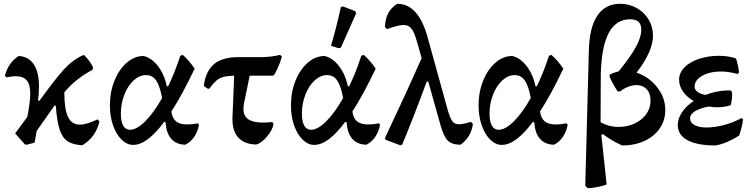

<svg xmlns="http://www.w3.org/2000/svg" viewBox="-20 -758 3984 1015"><path d="M506 -115Q494 -71 472.5 -41.5Q451 -12 415 10Q364 7 336.5 -12Q309 -31 295 -74Q281 -117 275 -198L269 -201L174 -66L163 -4L122 7H121L111 5L60 -53L124 -139Q140 -218 140 -264Q140 -311 121.5 -333Q103 -355 62 -355Q41 -355 14 -349L6 -358Q24 -427 79 -462Q131 -459 158.5 -418Q186 -377 186 -301Q186 -261 181 -227L188 -225L231 -283Q298 -373 337 -410.5Q376 -448 423 -468Q454 -439 472 -402L469 -389Q421 -363 386 -335Q351 -307 320 -270Q320 -181 339.5 -140Q359 -99 403 -99Q437 -99 496 -127Z M1032 -97Q1016 -22 960 7Q912 6 885.5 -24Q859 -54 856 -110L848 -114Q758 8 684 8Q651 8 622.5 -20Q594 -48 577.5 -96Q561 -144 561 -200Q561 -271 585 -331Q609 -391 650 -426.5Q691 -462 739 -462Q782 -452 815.5 -408Q849 -364 862 -302H869Q903 -371 933 -463L946 -468Q981 -437 1009 -395Q943 -256 886 -169Q890 -134 910 -117Q930 -100 970 -100Q994 -100 1027 -106ZM837 -240Q825 -304 805.5 -332.5Q786 -361 752 -361Q717 -361 686.5 -333Q656 -305 637.5 -258Q619 -211 619 -157Q619 -115 631.5 -93.5Q644 -72 667 -72Q703 -72 748 -117Q793 -162 837 -240Z M1270 -212Q1267 -196 1267 -182Q1267 -145 1292.5 -127.5Q1318 -110 1372 -110Q1393 -110 1420 -113L1426 -102Q1421 -71 1391 -35.5Q1361 0 1333 6Q1269 4 1237.5 -33.5Q1206 -71 1209 -139L1218 -358Q1181 -357 1160 -351Q1139 -345 1123 -331Q1107 -317 1086 -289H1079L1059 -302L1058 -309Q1069 -385 1113 -420.5Q1157 -456 1240 -456H1358Q1413 -456 1461 -468L1470 -459Q1459 -416 1432 -366L1423 -358H1300Z M1989 -97Q1973 -22 1917 7Q1869 6 1842.5 -24Q1816 -54 1813 -110L1805 -114Q1715 8 1641 8Q1608 8 1579.5 -20Q1551 -48 1534.5 -96Q1518 -144 1518 -200Q1518 -271 1542 -331Q1566 -391 1607 -426.5Q1648 -462 1696 -462Q1739 -452 1772.5 -408Q1806 -364 1819 -302H1826Q1860 -371 1890 -463L1903 -468Q1938 -437 1966 -395Q1900 -256 1843 -169Q1847 -134 1867 -117Q1887 -100 1927 -100Q1951 -100 1984 -106ZM1794 -240Q1782 -304 1762.5 -332.5Q1743 -361 1709 -361Q1674 -361 1643.5 -333Q1613 -305 1594.5 -258Q1576 -211 1576 -157Q1576 -115 1588.5 -93.5Q1601 -72 1624 -72Q1660 -72 1705 -117Q1750 -162 1794 -240ZM1730 -516Q1760 -619 1782 -721L1793 -724L1858 -699L1863 -688L1782 -506L1770 -503Z M2480 -102Q2475 -67 2458 -39Q2441 -11 2414 7Q2369 7 2347 -15Q2325 -37 2308 -99L2244 -327H2236Q2171 -150 2106 7L2096 10L2019 -19L2015 -28Q2132 -276 2209 -451L2183 -542Q2170 -588 2155 -607Q2140 -626 2113 -626Q2086 -626 2026 -604L2015 -615Q2017 -699 2080 -738Q2191 -738 2240 -563L2347 -176Q2359 -134 2371 -117.5Q2383 -101 2407 -101Q2426 -101 2470 -114Z M2981 -97Q2965 -22 2909 7Q2861 6 2834.5 -24Q2808 -54 2805 -110L2797 -114Q2707 8 2633 8Q2600 8 2571.5 -20Q2543 -48 2526.5 -96Q2510 -144 2510 -200Q2510 -271 2534 -331Q2558 -391 2599 -426.5Q2640 -462 2688 -462Q2731 -452 2764.5 -408Q2798 -364 2811 -302H2818Q2852 -371 2882 -463L2895 -468Q2930 -437 2958 -395Q2892 -256 2835 -169Q2839 -134 2859 -117Q2879 -100 2919 -100Q2943 -100 2976 -106ZM2786 -240Q2774 -304 2754.5 -332.5Q2735 -361 2701 -361Q2666 -361 2635.5 -333Q2605 -305 2586.5 -258Q2568 -211 2568 -157Q2568 -115 2580.5 -93.5Q2593 -72 2616 -72Q2652 -72 2697 -117Q2742 -162 2786 -240Z M3497 -176Q3497 -122 3468 -79.5Q3439 -37 3387 -13Q3335 11 3269 11Q3215 -13 3167 -49L3159 -45L3187 217Q3148 233 3087 237L3074 224L3093 -492Q3096 -613 3138 -675.5Q3180 -738 3258 -738Q3306 -738 3346 -715.5Q3386 -693 3409 -654.5Q3432 -616 3432 -570Q3432 -486 3345 -374Q3409 -353 3453 -298Q3497 -243 3497 -176ZM3251 -87Q3295 -87 3333.5 -104.5Q3372 -122 3395.5 -153.5Q3419 -185 3419 -226Q3419 -265 3398.5 -286.5Q3378 -308 3345 -308Q3302 -308 3258 -275H3245Q3217 -318 3202 -354L3204 -364Q3223 -374 3251 -381Q3314 -459 3342 -510.5Q3370 -562 3370 -600Q3370 -629 3356 -642.5Q3342 -656 3311 -656Q3237 -656 3198.5 -584.5Q3160 -513 3156 -366L3155 -112Q3199 -87 3251 -87Z M3908 -128Q3905 -91 3887 -41Q3822 0 3764 11Q3665 11 3614 -17Q3563 -45 3563 -97Q3563 -131 3585.5 -164.5Q3608 -198 3647 -224Q3612 -244 3591 -273.5Q3570 -303 3570 -337Q3570 -373 3598.5 -402Q3627 -431 3675.5 -447Q3724 -463 3781 -463Q3830 -463 3871 -449Q3884 -407 3887 -374L3878 -367Q3833 -380 3791 -380Q3733 -380 3692.5 -357.5Q3652 -335 3652 -300Q3652 -268 3709 -256Q3774 -281 3841 -280L3850 -272Q3852 -235 3843 -202Q3811 -191 3772 -191Q3747 -191 3728 -195Q3682 -187 3655 -170.5Q3628 -154 3628 -133Q3628 -110 3651.5 -97Q3675 -84 3714 -84Q3757 -84 3807 -97Q3857 -110 3900 -134Z"/></svg>

Font: Alegreya Medium
Style: Regular
Weight: 500
Designer: Juan Pablo del Peral
Foundry: Huerta Tipografica
Version: Version 2.007; ttfautohint (v1.6)